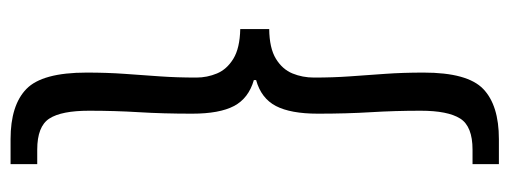

<svg xmlns="http://www.w3.org/2000/svg" viewBox="-332 -500 1001 378"><g transform="rotate(-90 169.0 -311.5)"><path d="M34.3 169.7V117.8H62.8Q108.8 117.8 124.1 93.5Q139.5 69.1 139.5 15.8Q139.5 -35.1 136.6 -82.5Q133.7 -130 133.7 -186.7Q133.7 -240.3 148.8 -269.3Q163.9 -298.3 199.9 -308.3V-312.7Q163.9 -323.1 148.8 -351.8Q133.7 -380.5 133.7 -434.3Q133.7 -491.8 136.6 -538.9Q139.5 -586.1 139.5 -637.2Q139.5 -691.5 124.1 -715.3Q108.8 -739.2 62.8 -739.2H34.3V-791.7H83.6Q150.3 -791.7 182.4 -760.5Q214.6 -729.2 214.6 -642Q214.6 -602 212.1 -567Q209.6 -532 207.2 -498.2Q204.8 -464.4 204.8 -425.9Q204.8 -404.7 212.9 -385.3Q221 -365.9 241.8 -353.1Q262.7 -340.3 300.3 -339.5V-282.5Q262.7 -282.1 241.8 -269.3Q221 -256.5 212.9 -236.7Q204.8 -217 204.8 -194.2Q204.8 -157 207.2 -123.2Q209.6 -89.4 212.1 -54.4Q214.6 -19.4 214.6 21.6Q214.6 107.9 182.4 138.8Q150.3 169.7 83.6 169.7Z"/></g></svg>

Font: Shanggu Sans SC VF
Style: Regular
Weight: 250
Designer: GuiWonder
Version: Version 1.021